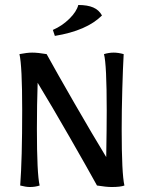

<svg xmlns="http://www.w3.org/2000/svg" viewBox="-20 -744 576 770"><path d="M61 0Q69 -106 69 -302Q69 -480 58 -527Q89 -533 109 -533Q132 -533 167 -527Q206 -456 278 -331Q350 -206 406 -114Q408 -232 408 -300Q408 -486 397 -527Q417 -533 436 -533Q454 -533 476 -527Q473 -475 470.5 -387.5Q468 -300 468 -225Q468 -47 479 0Q463 6 428 6Q406 6 369 0Q331 -69 259 -194.5Q187 -320 131 -412Q128 -324 128 -227Q128 -47 139 0Q121 6 100 6Q84 6 61 0ZM192 -624Q229 -640 258 -668.5Q287 -697 294 -724Q331 -724 354 -714Q377 -704 389 -682Q328 -621 200 -600Z"/></svg>

Font: Mirza
Style: Regular
Weight: 400
Designer: Arabic design by Kourosh Beigpour, Latin design by Eduardo Tunni, engineering by Lasse Fister
Version: Version 1.0010g